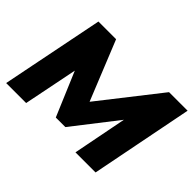

<svg xmlns="http://www.w3.org/2000/svg" viewBox="-134 -968 1236 1236"><g transform="rotate(45 484.0 -350.0)"><path d="M16 0 156 -700H317L510 -223H425L799 -700H968L830 0H647L730 -424L763 -425L486 -69H399L248 -426L283 -423L198 0Z"/></g></svg>

Font: Montserrat Thin ExtraBold
Style: Italic
Weight: 800
Italic angle: -11.3°
Version: Version 9.000